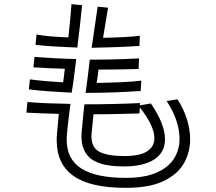

<svg xmlns="http://www.w3.org/2000/svg" viewBox="-20 -843 1040 924"><path d="M156 -677Q215 -666 309 -663Q314 -710 318 -751Q322 -792 324 -823L375 -818Q366 -724 352 -614Q298 -616 248 -619Q198 -622 151 -627ZM651 -622Q543 -615 421 -613L450 -811L500 -806L476 -661Q530 -662 576.5 -664.5Q623 -667 653 -671ZM124 -461Q190 -452 284 -447Q286 -461 288 -478Q290 -495 292 -512Q252 -513 213.5 -515Q175 -517 141 -519L146 -569Q199 -565 247 -562.5Q295 -560 347 -559Q342 -521 339 -496Q336 -471 333 -449.5Q330 -428 325 -397Q263 -400 214.5 -403.5Q166 -407 119 -413ZM657 -405Q594 -401 529.5 -398.5Q465 -396 392 -396Q398 -440 402.5 -475.5Q407 -511 412 -556Q459 -556 497 -556.5Q535 -557 571.5 -558.5Q608 -560 649 -562L647 -511Q610 -510 560 -509Q510 -508 454 -508Q453 -495 450.5 -479.5Q448 -464 445 -444Q508 -445 564.5 -447.5Q621 -450 660 -455ZM834 -365Q862 -323 878.5 -272.5Q895 -222 895 -172Q895 -111 865.5 -58Q836 -5 768 28Q700 61 586 61Q414 61 333.5 3.5Q253 -54 253 -166Q253 -174 253 -181.5Q253 -189 254 -196Q256 -219 258.5 -246Q261 -273 263 -295Q220 -296 182 -297.5Q144 -299 107 -301L112 -352Q159 -348 211.5 -346Q264 -344 319 -343Q316 -317 312 -287.5Q308 -258 305.5 -233Q303 -208 302 -193Q301 -187 301 -181Q301 -175 301 -170Q301 -77 371.5 -32Q442 13 586 13Q675 13 732 -11.5Q789 -36 816.5 -78.5Q844 -121 844 -175Q844 -262 782 -357ZM706 -345Q741 -294 757.5 -251Q774 -208 774 -173Q774 -109 722 -75.5Q670 -42 577 -42Q469 -42 420.5 -77Q372 -112 372 -188Q372 -193 372.5 -198Q373 -203 373 -208Q375 -229 378.5 -266.5Q382 -304 386 -341Q460 -341 525.5 -342.5Q591 -344 654 -347L653 -336ZM651 -297Q608 -296 551.5 -294.5Q495 -293 430 -293L421 -203Q420 -199 420 -195Q420 -191 420 -187Q420 -132 459.5 -112Q499 -92 578 -92Q654 -92 688.5 -115Q723 -138 723 -178Q723 -208 705 -245.5Q687 -283 653 -326Z"/></svg>

Font: Train One
Style: Regular
Weight: 400
Designer: Fontworks Inc.
Foundry: Fontworks Inc.
Version: Version 1.100